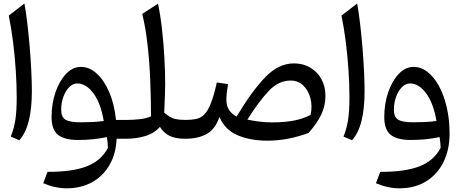

<svg xmlns="http://www.w3.org/2000/svg" viewBox="-20 -774 2588 1071"><path d="M116.2 -754.4Q124.5 -710.4 132.1 -647.2Q139.6 -584 145.5 -514.2Q151.4 -444.3 154.5 -378.7Q157.7 -313 157.7 -264.6Q157.7 -170.4 140.9 -101.3Q124 -32.2 87.9 8.3L40 -12.2Q57.6 -54.7 65.4 -104Q73.2 -153.3 73.2 -231.4Q73.2 -300.8 68.1 -379.4Q63 -458 53.2 -537.1Q43.5 -616.2 28.8 -687Z M431.6 -400.9Q479 -400.9 520 -363.3Q561 -325.7 589.6 -259Q618.2 -192.4 627 -105H684.1V0H630.4Q627 83.5 591.3 145.5Q555.7 207.5 494.4 241.9Q433.1 276.4 352.1 276.4Q287.1 276.4 221.2 248L245.1 184.6Q385.3 185.1 465.1 153.3Q544.9 121.6 582 50.8Q581.5 34.7 580.1 21Q578.6 7.3 576.2 -9.3Q539.6 -1.5 498.8 2.7Q458 6.8 416.5 6.8Q339.4 6.8 303.5 -22Q267.6 -50.8 267.6 -120.6Q267.6 -195.8 289.6 -259.5Q311.5 -323.2 348.6 -362.1Q385.7 -400.9 431.6 -400.9ZM411.1 -308.6Q386.7 -308.6 366.2 -288.1Q345.7 -267.6 333.5 -234.1Q321.3 -200.7 321.3 -161.6Q321.3 -120.6 345.7 -106.2Q370.1 -91.8 428.2 -91.8Q458.5 -91.8 492.9 -93.3Q527.3 -94.7 558.6 -99.1Q542.5 -197.3 501.5 -252.9Q460.4 -308.6 411.1 -308.6Z M861.3 -753.4Q875 -689 883.8 -610.1Q892.6 -531.2 897 -451.7Q901.4 -372.1 901.4 -303.7Q901.4 -285.2 899.9 -239.7Q898.4 -194.3 896 -145.5Q930.7 -116.2 955.8 -110.6Q981 -105 1013.2 -105H1013.7V0H1013.2Q958.5 0 925.5 -16.4Q892.6 -32.7 872.1 -66.4Q838.9 -29.3 788.6 -14.6Q738.3 0 684.1 0Q667.5 0 667.5 -33.2V-71.8Q667.5 -105 684.1 -105Q722.2 -105 759.5 -109.1Q796.9 -113.3 822.3 -125Q822.3 -222.2 818.1 -324.5Q814 -426.8 803.2 -522.7Q792.5 -618.7 773.4 -696.3Z M1619.6 -420.4Q1670.4 -420.4 1710.2 -397.2Q1750 -374 1772.7 -333Q1795.4 -292 1795.4 -239.3Q1795.4 -185.1 1772.7 -136.5Q1750 -87.9 1701.2 -32.2Q1644.5 -11.7 1588.1 -0.5Q1531.7 10.7 1471.7 10.7Q1377 10.7 1305.9 -19.3Q1234.9 -49.3 1204.1 -121.6Q1180.2 -51.8 1131.8 -25.9Q1083.5 0 1013.7 0Q997.1 0 997.1 -33.2V-71.8Q997.1 -105 1013.7 -105Q1048.3 -105 1074 -110.4Q1099.6 -115.7 1119.6 -135.5Q1139.6 -155.3 1156.2 -197.5Q1172.9 -239.7 1189.5 -314L1252 -304.7Q1242.7 -251 1242.7 -217.8Q1242.7 -183.1 1258.1 -160.2Q1273.4 -137.2 1299.8 -124Q1385.7 -267.1 1460 -343.8Q1534.2 -420.4 1619.6 -420.4ZM1601.1 -324.7Q1534.7 -324.7 1480 -267.6Q1425.3 -210.4 1359.9 -106.9Q1390.6 -100.1 1426.8 -95.7Q1462.9 -91.3 1496.1 -91.3Q1567.9 -91.3 1618.9 -101.3Q1669.9 -111.3 1712.4 -132.8Q1723.1 -181.6 1711.7 -225.6Q1700.2 -269.5 1671.6 -297.1Q1643.1 -324.7 1601.1 -324.7Z M1972.2 -754.4Q1980.5 -710.4 1988 -647.2Q1995.6 -584 2001.5 -514.2Q2007.3 -444.3 2010.5 -378.7Q2013.7 -313 2013.7 -264.6Q2013.7 -170.4 1996.8 -101.3Q1980 -32.2 1943.8 8.3L1896 -12.2Q1913.6 -54.7 1921.4 -104Q1929.2 -153.3 1929.2 -231.4Q1929.2 -300.8 1924.1 -379.4Q1918.9 -458 1909.2 -537.1Q1899.4 -616.2 1884.8 -687Z M2208 276.4Q2143.1 276.4 2077.1 248L2101.1 184.6Q2241.2 185.1 2321 153.3Q2400.9 121.6 2438 50.8Q2437.5 34.7 2436 21Q2434.6 7.3 2432.1 -9.3Q2395.5 -1.5 2354.7 2.7Q2314 6.8 2272.5 6.8Q2195.3 6.8 2159.4 -22Q2123.5 -50.8 2123.5 -120.6Q2123.5 -195.8 2145.5 -259.5Q2167.5 -323.2 2204.6 -362.1Q2241.7 -400.9 2287.6 -400.9Q2328.6 -400.9 2364.7 -372.8Q2400.9 -344.7 2428.5 -294.2Q2456.1 -243.7 2471.9 -176Q2487.8 -108.4 2487.8 -28.8Q2487.8 61.5 2453.6 130.4Q2419.4 199.2 2356.7 237.8Q2293.9 276.4 2208 276.4ZM2414.6 -99.1Q2398.4 -197.3 2357.4 -252.9Q2316.4 -308.6 2267.1 -308.6Q2242.7 -308.6 2222.2 -288.1Q2201.7 -267.6 2189.5 -234.1Q2177.2 -200.7 2177.2 -161.6Q2177.2 -120.6 2201.7 -106.2Q2226.1 -91.8 2284.2 -91.8Q2314.5 -91.8 2348.9 -93.3Q2383.3 -94.7 2414.6 -99.1Z"/></svg>

Font: Pinar-DS1-FD Medium
Style: Regular
Weight: 500
Designer: Amin Abedi
Version: Version 3.000